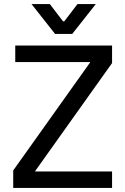

<svg xmlns="http://www.w3.org/2000/svg" viewBox="-20 -924 616 944"><path d="M45 -86 423 -617V-619H55V-700H531V-614L153 -83V-81H531V0H45ZM135 -904H225L290 -819H296L361 -904H451L335 -757H251Z"/></svg>

Font: Chakra Petch Medium
Style: Regular
Weight: 500
Designer: Katatrad Aksorn Co.,Ltd.
Foundry: Cadson Demak Co.,Ltd.
Version: Version 1.000; ttfautohint (v1.6)